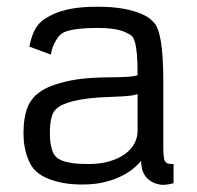

<svg xmlns="http://www.w3.org/2000/svg" viewBox="-20 -525 573 558"><path d="M127.9 -366.2 65.4 -389.6Q69.8 -412.1 76.2 -427.5Q82.5 -442.9 91.3 -453.4Q100.1 -463.9 111.3 -470.9Q122.6 -478 136.2 -484.4Q156.2 -493.7 186.8 -499.5Q217.3 -505.4 263.2 -505.4Q308.1 -505.4 339.1 -499.5Q370.1 -493.7 389.9 -485.1Q409.7 -476.6 419.9 -467Q430.2 -457.5 434.1 -450.2Q437.5 -443.4 441.2 -432.4Q444.8 -421.4 447.8 -403.1Q450.7 -384.8 452.6 -356.9Q454.6 -329.1 454.6 -288.6V-103Q454.6 -84 455.6 -73Q456.5 -62 459.5 -56.6Q462.4 -51.3 468.3 -49.8Q474.1 -48.3 484.4 -48.3V7.3Q474.6 10.3 466.8 11.2Q459 12.2 450.2 12.2Q431.2 9.8 419.2 2.2Q407.2 -5.4 400.9 -15.4Q394.5 -25.4 392.3 -36.6Q390.1 -47.9 390.1 -57.6Q383.8 -49.3 370.4 -37.6Q356.9 -25.9 336.2 -14.9Q315.4 -3.9 286.4 3.7Q257.3 11.2 219.7 11.2Q187.5 11.2 163.1 6.6Q138.7 2 121.3 -5.1Q104 -12.2 93 -20.5Q82 -28.8 76.7 -35.6Q72.8 -40.5 67.9 -49.3Q63 -58.1 58.6 -70.8Q54.2 -83.5 51.3 -100.1Q48.3 -116.7 48.3 -137.7Q48.3 -162.6 51.3 -179.7Q54.2 -196.8 58.3 -208.7Q62.5 -220.7 67.4 -228Q72.3 -235.4 76.2 -240.2Q82.5 -248 95.5 -257.6Q108.4 -267.1 130.4 -275.6Q152.3 -284.2 184.3 -290.8Q216.3 -297.4 260.7 -299.3Q282.7 -300.3 299.6 -300.3Q316.4 -300.3 330.3 -300.8Q344.2 -301.3 356.2 -302.2Q368.2 -303.2 379.9 -306.2Q379.9 -343.3 377.9 -366Q376 -388.7 372.6 -401.1Q369.1 -413.6 364.7 -418.5Q360.4 -423.3 355.5 -425.8Q352.5 -427.2 346.9 -430.2Q341.3 -433.1 331.1 -436.3Q320.8 -439.5 304.4 -441.7Q288.1 -443.8 264.2 -443.8Q231 -443.8 210.9 -441.4Q190.9 -439 179.7 -436Q167 -432.6 161.6 -428.7Q154.3 -424.3 147.9 -415.5Q142.6 -408.2 136.7 -396.2Q130.9 -384.3 127.9 -366.2ZM379.9 -144V-251.5Q371.1 -248.5 361.6 -247.3Q352.1 -246.1 339.4 -245.1Q326.7 -244.1 308.8 -243.7Q291 -243.2 266.1 -241.7Q233.9 -239.3 211.7 -235.1Q189.5 -231 174.8 -225.8Q160.2 -220.7 151.9 -215.1Q143.6 -209.5 139.2 -204.1Q133.3 -197.3 129.2 -181.4Q125 -165.5 125 -139.2Q125 -114.7 128.7 -99.1Q132.3 -83.5 136.2 -77.6Q139.2 -72.8 144.5 -67.6Q149.9 -62.5 160.9 -58.1Q171.9 -53.7 190.2 -51Q208.5 -48.3 237.8 -48.3Q272 -48.3 298.3 -56.2Q324.7 -64 342.8 -77.1Q360.8 -90.3 370.4 -107.7Q379.9 -125 379.9 -144Z"/></svg>

Font: Metrophobic
Style: Regular
Weight: 400
Designer: vernon adams
Foundry: vernon adams
Version: Version 1.000